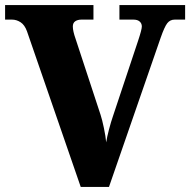

<svg xmlns="http://www.w3.org/2000/svg" viewBox="-20 -734 747 754"><path d="M86 -611Q77 -636 61 -646.5Q45 -657 27 -657H0V-714H347V-657H300Q285 -657 275.5 -650.5Q266 -644 266 -630Q266 -612 277 -581L375 -283Q381 -265 388 -231.5Q395 -198 397 -175Q400 -195 408 -225.5Q416 -256 424 -279L522 -573Q537 -618 537 -630Q537 -642 528.5 -649.5Q520 -657 504 -657H449V-714H707V-657H666Q648 -657 637 -643Q626 -629 611 -586L408 0H297Z"/></svg>

Font: Noto Serif ExtraBold
Style: Regular
Weight: 800
Designer: Monotype Design Team
Foundry: Monotype Imaging Inc.
Version: Version 1.001